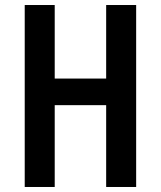

<svg xmlns="http://www.w3.org/2000/svg" viewBox="-20 -745 640 765"><path d="M78.5 -725H198V-432H403V-725H522.5V0H403V-326H198V0H78.5Z"/></svg>

Font: JuliaMono SemiBold
Style: Regular
Weight: 600
Monospace: yes
Designer: cormullion
Foundry: corm
Version: Version 0.055; ttfautohint (v1.8.4)